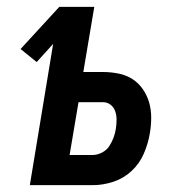

<svg xmlns="http://www.w3.org/2000/svg" viewBox="-20 -540 540 560"><path d="M67 0 135 -412 87 -359 40 -397 153 -520H255L223 -330H280Q303 -330 325.5 -325.5Q348 -321 366 -309.5Q384 -298 396.5 -280Q409 -262 415 -241Q421 -220 421 -197Q421 -174 417 -151Q412 -121 399.5 -92Q387 -63 364 -41.5Q341 -20 311 -10Q281 0 251 0ZM251 -88Q264 -88 277.5 -95Q291 -102 298.5 -113.5Q306 -125 311 -138Q316 -151 318 -165Q320 -178 320 -191Q320 -204 316 -215.5Q312 -227 302.5 -234.5Q293 -242 280 -242H209L183 -88Z"/></svg>

Font: Iosevka Semibold Oblique
Style: Regular
Weight: 600
Italic angle: -9°
Monospace: yes
Designer: Belleve Invis
Foundry: Belleve Invis
Version: Version 32.5.0; ttfautohint (v1.8.4)